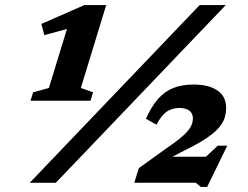

<svg xmlns="http://www.w3.org/2000/svg" viewBox="-20 -718 974 754"><path d="M96.5 0 764 -698H866.5L199 0ZM728.5 -45.5 835 -146H872.5L793.5 16H768.5L748.5 -0.5H507.5L525 -57.5L632 -134.5Q677 -165 699.5 -185.5Q722 -206 729.8 -221.8Q737.5 -237.5 737.5 -253Q737.5 -273 723.5 -283.5Q709.5 -294 684 -294Q655 -294 634.2 -279.2Q613.5 -264.5 594.5 -228.5L553 -251.5Q574.5 -299.5 600.2 -329Q626 -358.5 660 -372.2Q694 -386 740 -386Q799.5 -386 833.8 -362.8Q868 -339.5 868 -294.5Q868 -273 861.5 -253.5Q855 -234 837.8 -214.5Q820.5 -195 788.5 -173.8Q756.5 -152.5 705 -127.5L607.5 -76.5L618 -102.5H836.5ZM172 -372.5 262 -666.5 282 -615 154 -580 142.5 -624 311 -698H397L297.5 -372.5L345.5 -355.5L335.5 -322.5H100L110 -355.5Z"/></svg>

Font: Newsreader 9pt
Style: Bold Italic
Weight: 700
Italic angle: -17°
Designer: Hugues Gentile
Foundry: Production Type
Version: Version 1.003